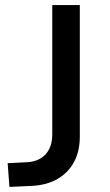

<svg xmlns="http://www.w3.org/2000/svg" viewBox="-20 -725 430 753"><path d="M17 8 10 -85 90 -89Q118 -91 139.5 -104Q161 -117 173 -140.5Q185 -164 185 -197V-705H293V-189Q293 -132 270.5 -90Q248 -48 206 -23.5Q164 1 106 4Z"/></svg>

Font: Nunito Sans 7pt SemiCondensed SemiBold
Style: Regular
Weight: 600
Width: 4
Designer: Vernon Adams
Foundry: Vernon Adams
Version: Version 3.101;gftools[0.9.27]